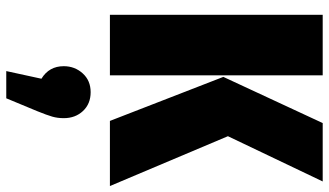

<svg xmlns="http://www.w3.org/2000/svg" viewBox="-244 -493 1075 628"><g transform="rotate(90 294.0 -178.5)"><path d="M226 -696V0H28V-696ZM573 -696 425 -386 588 0H375L231 -371L382 -696ZM366 151Q366 171 361 188.5Q356 206 343 238L301 339H212L237 224Q196 199 196 151Q196 115 219.5 89Q243 63 281 63Q319 63 342.5 88Q366 113 366 151Z"/></g></svg>

Font: Fira Sans Extra Condensed Black
Style: Regular
Weight: 900
Width: 1
Designer: Carrois Corporate & Edenspiekermann AG
Foundry: Carrois Corporate GbR & Edenspiekermann AG
Version: Version 4.203